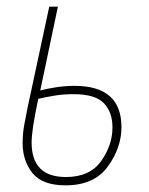

<svg xmlns="http://www.w3.org/2000/svg" viewBox="-20 -547 447 577"><path d="M177 10Q263 10 304 -46.5Q345 -103 345 -165Q345 -289 204 -289Q176 -289 147 -284.5Q118 -280 101 -275L154 -527H128L63 -224Q58 -199 53 -172.5Q48 -146 48 -117Q48 -64 77.5 -27Q107 10 177 10ZM178 -15Q75 -15 75 -119Q75 -157 95 -250Q116 -255 143 -259.5Q170 -264 201 -264Q266 -264 292 -237Q318 -210 318 -164Q318 -111 284 -63Q250 -15 178 -15Z"/></svg>

Font: Noto Sans UI SemiCondensed Thin
Style: Italic
Weight: 250
Width: 4
Italic angle: -12°
Designer: Monotype Design Team
Foundry: Monotype Imaging Inc.
Version: Version 1.901